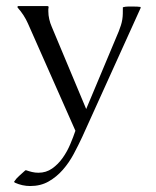

<svg xmlns="http://www.w3.org/2000/svg" viewBox="-20 -608 514 634"><path d="M137.2 -587.9 139.6 -586.9 140.6 -585Q139.6 -581.1 139.6 -577.9Q139.6 -574.7 139.6 -570.8Q139.6 -557.6 142.6 -544.7Q145.5 -531.7 150.9 -519.5L264.6 -248L372.1 -504.4Q376.5 -515.6 379.4 -524.9Q382.3 -534.2 383.8 -543.5Q385.3 -552.7 385.5 -562.5Q385.7 -572.3 385.7 -584Q394 -586.4 402.8 -586.4Q411.6 -586.4 419.9 -586.4Q426.3 -586.4 432.4 -586.2Q438.5 -585.9 444.3 -585V-581.5L251.5 -155.8Q238.8 -128.4 223.4 -99.6Q208 -70.8 187.5 -47.4Q167 -23.9 140.6 -8.8Q114.3 6.3 79.6 6.3Q53.7 6.3 28.8 -4.9L26.4 -7.8Q33.7 -19 43.7 -27.6Q53.7 -36.1 63.5 -45.4L65.9 -45.9Q75.7 -42.5 85.9 -40Q96.2 -37.6 106.9 -37.6Q132.3 -37.6 152.1 -51.5Q171.9 -65.4 186.8 -86.4Q201.7 -107.4 211.9 -131.6Q222.2 -155.8 229 -176.3L72.3 -530.3Q59.6 -559.1 38.1 -583L37.6 -586.4L40 -587.9Z"/></svg>

Font: CAT Linz
Style: Regular
Weight: 400
Designer: Peter Wiegel
Foundry: Peter Wiegel
Version: Version 1.08